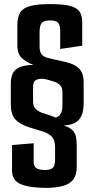

<svg xmlns="http://www.w3.org/2000/svg" viewBox="-20 -642 463 941"><path d="M208 279Q146 278 109 269.5Q72 261 55.5 242.5Q39 224 39 195V69L145 60V153Q145 172 157.5 181.5Q170 191 200 191Q221 191 231.5 185.5Q242 180 246 168.5Q250 157 250 138V82Q250 44 233.5 27.5Q217 11 192 3L123 -18Q77 -33 55 -57Q33 -81 33 -133V-232Q33 -261 42 -281Q51 -301 75 -312Q99 -323 144 -324Q106 -338 85.5 -359Q65 -380 65 -418V-519Q65 -558 79 -580.5Q93 -603 128 -612.5Q163 -622 226 -622Q291 -622 325 -612.5Q359 -603 371 -583.5Q383 -564 383 -532V-418L275 -402V-492Q275 -519 264.5 -530.5Q254 -542 226 -542Q197 -542 185.5 -530.5Q174 -519 174 -485V-414Q174 -387 185 -374.5Q196 -362 219 -357L306 -337Q348 -327 369 -304.5Q390 -282 390 -239V-138Q390 -95 377.5 -71Q365 -47 342.5 -37.5Q320 -28 292 -27Q321 -18 334.5 -4.5Q348 9 352 27.5Q356 46 356 71V176Q356 213 340.5 235.5Q325 258 292.5 268Q260 278 208 279ZM250 -66Q266 -67 276 -82Q286 -97 286 -125V-190Q286 -215 272.5 -226.5Q259 -238 242 -243Q232 -246 226.5 -247.5Q221 -249 216.5 -250.5Q212 -252 206.5 -253Q201 -254 190 -256Q168 -256 157.5 -250.5Q147 -245 144.5 -234Q142 -223 142 -207V-147Q142 -128 148 -117.5Q154 -107 163 -101Q172 -95 183 -90Q203 -84 215.5 -79.5Q228 -75 236 -72.5Q244 -70 250 -66Z"/></svg>

Font: Smooch Sans
Style: Bold
Weight: 700
Designer: Robert E. Leuschke
Foundry: Robert E. Leuschke
Version: Version 1.010